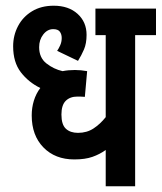

<svg xmlns="http://www.w3.org/2000/svg" viewBox="-20 -652 566 672"><path d="M526 -529H453V0H350V-127Q329 -112 303.5 -103Q278 -94 240 -94Q173 -94 132 -136Q91 -178 91 -248Q91 -275 98.5 -299.5Q106 -324 121 -344Q80 -364 53 -399Q26 -434 26 -490Q26 -528 43 -560.5Q60 -593 92 -612.5Q124 -632 168 -632Q220 -632 251.5 -603.5Q283 -575 283 -530Q283 -500 274 -479Q265 -458 253 -439L180 -474Q185 -481 190.5 -493Q196 -505 196 -519Q196 -532 189.5 -541Q183 -550 166 -550Q146 -550 131.5 -531.5Q117 -513 117 -487Q117 -450 142.5 -430Q168 -410 199 -403Q219 -407 242 -407Q263 -407 285 -403L277 -313Q266 -314 251 -314Q225 -314 210 -299Q195 -284 195 -251Q195 -216 210.5 -201.5Q226 -187 253 -187Q284 -187 307.5 -202.5Q331 -218 350 -242V-529H314V-622H526Z"/></svg>

Font: Noto Sans ExtraCondensed SemiBold
Style: Italic
Weight: 600
Width: 2
Italic angle: -12°
Designer: Monotype Design Team
Foundry: Monotype Imaging Inc.
Version: Version 2.013; ttfautohint (v1.8.4.7-5d5b)